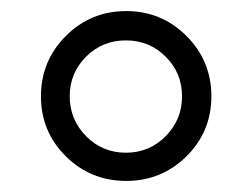

<svg xmlns="http://www.w3.org/2000/svg" viewBox="-20 -735 456 347"><path d="M99 -670Q144 -715 208 -715Q272 -715 317 -670Q362 -625 362 -561Q362 -497 317 -452.5Q272 -408 208 -408Q144 -408 99 -452.5Q54 -497 54 -561Q54 -625 99 -670ZM106 -561Q106 -519 135.5 -489Q165 -459 207.5 -459Q250 -459 279.5 -489Q309 -519 309 -561Q309 -603 279.5 -632.5Q250 -662 207.5 -662Q165 -662 135.5 -632.5Q106 -603 106 -561Z"/></svg>

Font: Montreal
Style: Regular
Weight: 400
Designer: Julieta Ulanovsky, usr_local_share
Foundry: Julieta Ulanovsky, usr_local_share
Version: Version 2.001